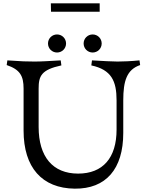

<svg xmlns="http://www.w3.org/2000/svg" viewBox="-20 -1113 878 1148"><path d="M427 15C613 17 717 -102 717 -318V-513C717 -629 738 -697 818 -724L814 -752C765 -747 715 -745 683 -745C651 -745 601 -748 530 -752L526 -722C646 -696 677 -629 677 -513V-338C677 -169 595 -75 447 -75C296 -75 211 -175 211 -354V-583C211 -659 227 -696 347 -722L343 -752C272 -748 228 -745 186 -745C144 -745 104 -746 24 -752L20 -724C100 -697 121 -659 121 -583V-332C121 -112 231 13 427 15ZM534 -799C564 -799 588 -823 588 -853C588 -883 564 -907 534 -907C504 -907 480 -883 480 -853C480 -823 504 -799 534 -799ZM321 -799C351 -799 375 -823 375 -853C375 -883 351 -907 321 -907C291 -907 267 -883 267 -853C267 -823 291 -799 321 -799ZM285 -1043H576V-1093H284Z"/></svg>

Font: Basteleur Moonlight
Style: Regular
Weight: 300
Designer: Keussel
Foundry: Keussel Studio
Version: Version 1.300;Glyphs 3.2 (3192)